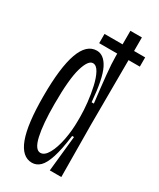

<svg xmlns="http://www.w3.org/2000/svg" viewBox="-179 -740 672 810"><g transform="rotate(30 157.5 -335.0)"><path d="M123 10Q74 10 49.5 -56Q25 -122 25 -258Q25 -537 125 -537Q160 -537 182.5 -492.5Q205 -448 214 -337H225Q216 -412 210.5 -467Q205 -522 205 -557V-569H117V-614H205V-680H261V-614H315V-569H260L259 -253L261 0H205L223 -173H214Q205 -103 192 -63Q179 -23 162 -6.5Q145 10 123 10ZM133 -44Q153 -44 169 -72.5Q185 -101 194 -146.5Q203 -192 203 -241V-262Q203 -291 199 -328.5Q195 -366 187 -401.5Q179 -437 166.5 -460Q154 -483 137 -483Q114 -483 98 -428.5Q82 -374 82 -253Q82 -155 94.5 -99.5Q107 -44 133 -44Z"/></g></svg>

Font: Bricolage Grotesque 48pt Condensed ExtraLight
Style: Regular
Weight: 200
Width: 3
Designer: Mathieu Triay
Foundry: Atelier Triay
Version: Version 1.000; ttfautohint (v1.8.4.7-5d5b);gftools[0.9.32]